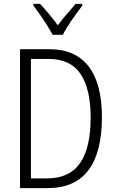

<svg xmlns="http://www.w3.org/2000/svg" viewBox="-20 -1018 599 987"><path d="M504 -416Q504 -235 434.5 -143Q365 -51 225 -51H83V-765H234Q368 -765 436 -676Q504 -587 504 -416ZM446 -413Q446 -561 394 -638Q342 -715 229 -715H139V-101H222Q337 -101 391.5 -179.5Q446 -258 446 -413ZM251 -839Q238 -862 221 -889.5Q204 -917 185.5 -943Q167 -969 152 -989V-998H186Q207 -976 231.5 -946.5Q256 -917 277 -888Q300 -918 321.5 -943.5Q343 -969 369 -998H403V-989Q379 -958 349.5 -915.5Q320 -873 303 -839Z"/></svg>

Font: Noto Sans Tamil UI Condensed Light
Style: Regular
Weight: 300
Width: 3
Designer: Jelle Bosma - Monotype Design Team
Foundry: Monotype Imaging Inc.
Version: Version 2.004; ttfautohint (v1.8.4.7-5d5b)